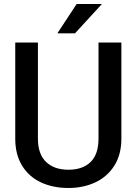

<svg xmlns="http://www.w3.org/2000/svg" viewBox="-20 -927 679 957"><path d="M354 -761H266L362 -907H488ZM321 10Q244 10 184 -18Q124 -46 90 -101.5Q56 -157 56 -236V-715H169V-236Q169 -159 209.5 -120Q250 -81 321 -81Q392 -81 431.5 -119.5Q471 -158 471 -236V-715H585V-236Q585 -157 550 -101.5Q515 -46 455 -18Q395 10 321 10Z"/></svg>

Font: Freesentation 6 SemiBold
Style: Regular
Weight: 600
Designer: glyphs from Roboto by Christian Robertson / Hangul glyphs from Noto Sans CJK(Source Han Sans) by Jang Soo-young and Kang
Foundry: PT&
Version: Version 2.001